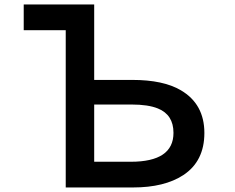

<svg xmlns="http://www.w3.org/2000/svg" viewBox="-20 -805 1040 850"><path d="M85 -785.2H397V-451.2H565.9Q703.1 -451.2 780.8 -405.3Q884.8 -344.2 884.8 -216.3Q884.8 -91.3 791.5 -29.8Q708 24.9 568.8 24.9H271V-671.4H85ZM397 -342.3V-88.9H559.1Q748 -88.9 748 -216.8Q748 -296.9 679.2 -324.7Q636.2 -342.3 562 -342.3Z"/></svg>

Font: BIZ UDGothic
Style: Bold
Weight: 700
Monospace: yes
Designer: TypeBank Co., Ltd.
Foundry: Morisawa Inc.
Version: Version 1.05